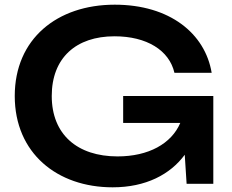

<svg xmlns="http://www.w3.org/2000/svg" viewBox="-20 -785 992 820"><path d="M482 -117C310 -117 201 -211 201 -375C201 -538 305 -630 469 -630C607 -630 703 -570 725 -474H884C856 -642 705 -765 470 -765C224 -765 43 -619 43 -375C43 -131 224 15 461 15C603 15 707 -40 769 -124L777 0H891V-375H506V-260H750C712 -171 614 -117 482 -117Z"/></svg>

Font: Bounded Med
Style: Regular
Weight: 500
Designer: Vlad Churkin
Version: Version 3.0